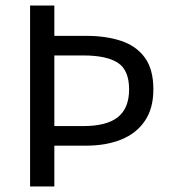

<svg xmlns="http://www.w3.org/2000/svg" viewBox="-20 -676 626 696"><path d="M89 0V-656H177V-546H293Q365 -546 420 -527.5Q475 -509 505.5 -466.5Q536 -424 536 -352Q536 -283 505 -237.5Q474 -192 419 -170Q364 -148 293 -148H177V0ZM177 -219H282Q367 -219 407.5 -251.5Q448 -284 448 -352Q448 -422 407 -448.5Q366 -475 282 -475H177Z"/></svg>

Font: Assistant ExtraLight Medium
Style: Regular
Weight: 500
Version: Version 3.000